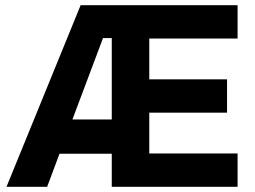

<svg xmlns="http://www.w3.org/2000/svg" viewBox="-20 -717 978 737"><path d="M289.5 -697H892V-569H553V-412.5H851.5V-284.5H553V-128H892V0H409V-127H208.5L161 0H5ZM409 -258.5V-571H375.5L258 -258.5Z"/></svg>

Font: HK Grotesk ExtraBold
Style: Regular
Weight: 800
Designer: Alfredo Marco Pradil
Foundry: Hanken Design Co.
Version: Version 3.001